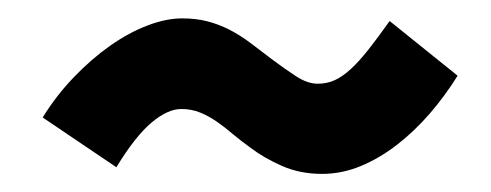

<svg xmlns="http://www.w3.org/2000/svg" viewBox="-20 -425 540 211"><path d="M26.9 -295.9Q42 -320.3 61.3 -340.3Q80.6 -360.4 101.1 -374.8Q121.6 -389.2 142.1 -397Q162.6 -404.8 180.2 -404.8Q195.3 -404.8 207.8 -401.6Q220.2 -398.4 231.7 -392.6Q243.2 -386.7 254.4 -378.4Q265.6 -370.1 278.8 -359.9Q292.5 -349.6 305.2 -341.3Q317.9 -333 329.1 -333Q339.4 -333 347.9 -336.9Q356.4 -340.8 365.5 -349.1Q374.5 -357.4 384.8 -370.4Q395 -383.3 408.2 -401.9L482.9 -341.8Q469.2 -319.8 452.4 -300.3Q435.5 -280.8 416.3 -265.9Q397 -251 376.2 -242.4Q355.5 -233.9 334 -233.9Q309.6 -233.9 289.8 -242.7Q270 -251.5 255.9 -262.2Q245.6 -269.5 236.3 -277.3Q227.1 -285.2 218.3 -291.3Q209.5 -297.4 200 -301.3Q190.4 -305.2 179.2 -305.2Q164.1 -305.2 146.2 -290Q128.4 -274.9 107.9 -241.2Z"/></svg>

Font: InconsolataGo
Style: Bold
Weight: 700
Designer: Raph Levien, Kirill Tkachev(cyreal.org)
Foundry: Raph Levien, Kirill Tkachev(cyreal.org)
Version: Version 1.015; ttfautohint (v0.92) -l 8 -r 50 -G 200 -x 14 -